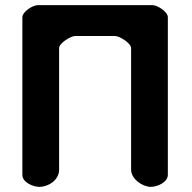

<svg xmlns="http://www.w3.org/2000/svg" viewBox="-20 -727 747 747"><path d="M567 0C591 0 633 -17 633 -47V-660C633 -681 593 -707 573 -707H127C107 -707 67 -681 67 -660V-47C67 -17 109 0 133 0C168 0 210 -26 210 -67V-540C210 -559 255 -587 273 -587H427C445 -587 490 -559 490 -540V-67C490 -31 534 0 567 0Z"/></svg>

Font: Asimov Print
Style: Regular
Weight: 500
Designer: Google
Version: Version 2.000980: 2014